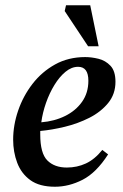

<svg xmlns="http://www.w3.org/2000/svg" viewBox="-20 -697 468 730"><path d="M189 13Q130 13 95.5 -12Q61 -37 45.5 -78Q30 -119 30 -166Q30 -221 49 -276.5Q68 -332 103.5 -378Q139 -424 189.5 -452Q240 -480 304 -480Q328 -480 354.5 -473.5Q381 -467 400 -447Q419 -427 419 -386Q419 -339 391 -305Q363 -271 319.5 -249Q276 -227 226.5 -215Q177 -203 133 -199Q133 -193 133 -186Q133 -114 160 -87Q187 -60 234 -60Q273 -60 306.5 -75.5Q340 -91 369 -127L391 -110Q346 -40 294 -13.5Q242 13 189 13ZM137 -232Q187 -236 227.5 -256Q268 -276 292 -310Q316 -344 316 -390Q316 -443 277 -443Q252 -443 229 -424Q206 -405 187 -374Q168 -343 155 -306Q142 -269 137 -232ZM355 -521H315L226 -655L231 -677H323Z"/></svg>

Font: STIX Two Text Medium
Style: Italic
Weight: 500
Italic angle: -12°
Designer: Ross Mills, John Hudson & Paul Hanslow, Tiro Typeworks Ltd; with prior portions MicroPress Inc. and Coen Hoffman, Elsevi
Foundry: Tiro Typeworks Ltd
Version: Version 2.13 b171